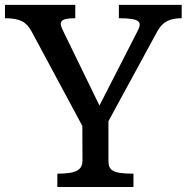

<svg xmlns="http://www.w3.org/2000/svg" viewBox="-42 -752 750 772"><path d="M188.5 0H494.6V-53.7C408.2 -53.7 394 -67.9 394 -106.9V-264.6L590.3 -625.5C611.3 -664.1 640.1 -678.7 688.5 -678.7V-732.4H436V-678.7C526.4 -678.7 529.3 -662.1 510.3 -625.5L357.9 -327.6L212.9 -625.5C193.8 -663.1 195.8 -678.7 260.7 -678.7V-732.4H-22V-678.7C39.1 -678.7 64.5 -663.6 85 -625.5L289.1 -245.6L289.6 -106.9C289.6 -67.9 263.7 -53.7 188.5 -53.7Z"/></svg>

Font: Arbutus Slab
Style: Regular
Weight: 400
Designer: Karolina Lach
Foundry: Karolina Lach
Version: Version 1.001